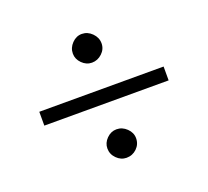

<svg xmlns="http://www.w3.org/2000/svg" viewBox="-92 -614 778 717"><g transform="rotate(-20 297.0 -256.0)"><path d="M297 -388Q275 -388 258 -405Q241 -422 241 -444Q241 -467 258 -484.5Q275 -502 297 -502Q320 -502 337.5 -484.5Q355 -467 355 -444Q355 -421 337.5 -404.5Q320 -388 297 -388ZM543 -283V-228H49V-283ZM355 -67Q355 -43 338 -26.5Q321 -10 297 -10Q275 -10 258 -27Q241 -44 241 -67Q241 -89 258 -106Q275 -123 297 -123Q320 -123 337.5 -106Q355 -89 355 -67Z"/></g></svg>

Font: GFS Neohellenic Rg
Style: Regular
Weight: 400
Designer: Takis Katsoulidis and George D. Matthiopoulos
Foundry: Takis Katsoulidis and George D. Matthiopoulos
Version: Version 1.0